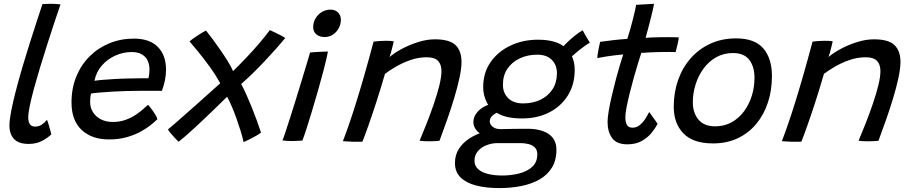

<svg xmlns="http://www.w3.org/2000/svg" viewBox="-20 -736 4768 1006"><path d="M248.9 -32.2Q232.7 -15.6 202.2 1.2Q171.6 18.1 130.5 18.1Q77.8 18.1 53.6 -7.7Q29.5 -33.4 29.5 -78.2Q29.5 -107.1 38.7 -154.7Q47.9 -202.2 63.2 -260.9Q78.4 -319.6 97.1 -383.2Q115.8 -446.7 135.4 -508.5Q155 -570.4 172.5 -623.6Q189.9 -676.9 202.4 -714.5Q226.1 -716.2 245.2 -716.2Q258.4 -716.2 270.9 -715.4Q283.4 -714.6 296.9 -713Q281.2 -667.3 262.8 -611.8Q244.4 -556.4 225.6 -497.2Q206.8 -438 189.2 -380.2Q171.8 -322.5 157.9 -271.6Q144.1 -220.6 136 -181.6Q128 -142.5 128 -121.3Q128 -99.5 135.9 -86.1Q143.8 -72.8 163.6 -72.8Q183.8 -72.8 198.8 -82.8Q213.9 -92.9 226.2 -108.5Q228.4 -104.4 231.7 -93.7Q235.1 -82.9 238.8 -69.7Q242.6 -56.5 245.5 -46Q248.4 -35.5 248.9 -32.2Z M804.6 -111.6Q790.8 -97.6 768 -79.5Q745.2 -61.3 713.7 -44.5Q682.1 -27.8 641.6 -16.6Q601 -5.4 551.6 -5.4Q460.8 -5.4 407.8 -55.2Q354.7 -104.9 354.7 -199Q354.7 -273.9 379.9 -335.2Q405.1 -396.6 449.8 -441Q494.4 -485.3 553.8 -509.5Q613.1 -533.7 681.9 -533.7Q764.1 -533.7 807 -490.1Q849.9 -446.5 849.9 -371.1Q849.9 -344.1 844.4 -316.1Q838.9 -288.1 828.3 -260Q823.1 -260.2 802.2 -260.2Q781.3 -260.2 752.6 -260.3Q723.9 -260.3 695.1 -260Q666.2 -259.8 645.2 -259.1Q613.2 -258.5 576.2 -256.4Q539.1 -254.2 507 -251.5Q474.9 -248.8 457.2 -246Q452.2 -228.3 452.2 -201.6Q452.2 -171.8 467.2 -148.1Q482.1 -124.4 508.8 -110.7Q535.5 -97 570.9 -97Q607.8 -97 638.1 -108.1Q668.5 -119.1 691.9 -135Q715.4 -150.9 731.4 -165.5Q747.5 -180.1 755.7 -186.9Q758.2 -184.4 765.1 -176Q772.1 -167.5 780.4 -155.9Q788.7 -144.4 795.6 -132.7Q802.4 -120.9 804.6 -111.6ZM474.8 -312.6Q489.2 -315.1 516.6 -317.5Q544 -319.9 580.1 -322Q616.1 -324.1 656 -324.8Q679.4 -325.4 701.5 -325.6Q723.6 -325.8 739.1 -326Q754.6 -326.2 757.7 -326.1Q760.6 -336 761.9 -349Q763.2 -361.9 763.2 -374.2Q763.1 -397.3 753.9 -417.7Q744.7 -438.1 724.2 -450.7Q703.8 -463.3 669.4 -463.3Q626.1 -463.3 584.8 -445Q543.4 -426.8 513.9 -393Q484.3 -359.2 474.8 -312.6Z M915.8 6.8Q908.3 -0.6 896.7 -12.7Q885.1 -24.8 874.8 -37.2Q864.5 -49.7 860.1 -57.9Q869.8 -65.4 893.2 -85.8Q916.6 -106.3 948 -134Q979.5 -161.7 1013.6 -192Q1047.7 -222.3 1079.2 -250.7Q1110.8 -279 1134.1 -299.9Q1108.7 -345.4 1078.2 -387.2Q1047.8 -429.1 1019.8 -463.3Q991.9 -497.6 973.1 -519.2Q977.7 -523.8 988.3 -531.3Q998.9 -538.9 1011.9 -547.6Q1024.9 -556.3 1037.7 -564Q1050.5 -571.8 1059.2 -576.1Q1071.2 -561.6 1091.8 -534Q1112.4 -506.4 1134.7 -474.2Q1156.9 -441.9 1175.2 -412.2Q1193.4 -382.4 1201.1 -363.4Q1236.1 -397.6 1270.6 -433.9Q1305.2 -470.3 1336.7 -507.1Q1368.1 -543.9 1393.9 -578.2Q1405.5 -573.1 1421.2 -565.6Q1437 -558.1 1451.7 -550.5Q1466.4 -542.8 1474.4 -536.6Q1456.4 -514.3 1429.5 -484Q1402.5 -453.7 1370.8 -419.8Q1339.1 -386 1306.3 -353.8Q1273.5 -321.6 1243.6 -295.8Q1256.2 -272.8 1270.7 -240.7Q1285.1 -208.7 1299.4 -173.2Q1313.7 -137.7 1326.2 -103.3Q1338.8 -68.9 1347.7 -41Q1332 -29.2 1304.4 -14.8Q1276.9 -0.2 1256.2 8.6Q1251 -16.6 1241 -49.1Q1230.9 -81.6 1218.9 -115.5Q1206.8 -149.4 1193.9 -179.4Q1181.1 -209.4 1170 -229.2Q1144.5 -204.2 1115.7 -176.1Q1086.9 -148 1057.5 -120.2Q1028.1 -92.3 1001.1 -67.3Q974.1 -42.3 951.9 -23.1Q929.8 -3.9 915.8 6.8Z M1564.2 0.4Q1556.2 0.9 1541.2 1.9Q1526.1 3 1510.4 3Q1496.4 3 1483.8 2.1Q1471.1 1.1 1459.8 -0.3Q1464.8 -11.3 1475 -42Q1485.2 -72.7 1499.1 -116.1Q1513.1 -159.5 1528.3 -208.6Q1543.6 -257.6 1558.2 -305.9Q1572.9 -354.1 1585.1 -394.8Q1597.2 -435.4 1604.8 -461.1Q1615.5 -462.1 1633.4 -463.2Q1651.2 -464.2 1669.3 -465.1Q1687.3 -466 1697.9 -466Q1696 -452.7 1689.3 -423.7Q1682.6 -394.8 1673.4 -360.1Q1661.1 -313.5 1645.3 -258.4Q1629.6 -203.2 1613.6 -150.4Q1597.6 -97.6 1584.5 -57Q1571.4 -16.5 1564.2 0.4ZM1681.2 -541.9Q1653.9 -541.9 1637.4 -556.3Q1620.9 -570.6 1620.9 -593.2Q1620.9 -618.8 1633.2 -639.7Q1645.6 -660.5 1666.3 -673Q1687 -685.6 1712.2 -685.6Q1736.7 -685.6 1751.3 -670.4Q1766 -655.2 1766 -632.6Q1766 -608.8 1754.7 -588Q1743.4 -567.2 1724.3 -554.6Q1705.1 -541.9 1681.2 -541.9Z M1878.8 6.4Q1868.8 6.7 1855.4 6.8Q1842.1 6.8 1828.6 6.6Q1815.9 6.2 1800.3 5.3Q1784.8 4.4 1776.6 3.7Q1792.8 -38.1 1809.7 -87.4Q1826.7 -136.6 1845.9 -198.3Q1865.2 -259.9 1887.9 -338.6Q1910.6 -417.3 1937.4 -518Q1950.1 -519.8 1967.1 -521Q1984.2 -522.3 2001.8 -522.3Q2013.1 -522.3 2024.2 -521.8Q2035.3 -521.4 2043 -519.8Q2042.3 -514.6 2038.3 -498.7Q2034.4 -482.8 2029.7 -465.3Q2025.1 -447.8 2021.4 -437.2Q2044.1 -457.4 2083.8 -479Q2123.4 -500.6 2169.9 -515.3Q2216.4 -530 2258.8 -530Q2335.1 -530 2366.6 -499.8Q2398.1 -469.6 2398.1 -411.9Q2398.1 -377.3 2387.5 -328.1Q2376.9 -278.8 2359.8 -222Q2342.6 -165.1 2322.3 -107.4Q2302.1 -49.8 2282.8 1.5Q2275.4 2.5 2261.3 3.4Q2247.1 4.3 2231.1 4.3Q2215 4.3 2200.9 3.6Q2186.8 2.8 2178.5 1.5Q2196.3 -40.3 2216.2 -91Q2236 -141.6 2253.6 -193Q2271.2 -244.4 2282.2 -289.1Q2293.1 -333.9 2293.1 -363.2Q2293.1 -397.8 2275.4 -416.8Q2257.7 -435.9 2215.9 -435.9Q2171.4 -435.9 2129.4 -421Q2087.4 -406.1 2053.2 -385.9Q2019 -365.7 1997.1 -349.1Q1972.7 -264.8 1949.6 -194.3Q1926.6 -123.8 1908.2 -72.3Q1889.9 -20.9 1878.8 6.4Z M2716.1 -115.4Q2637.8 -115.4 2593.2 -139.2Q2548.6 -162.9 2530.1 -200.4Q2511.7 -237.9 2511.7 -279.6Q2511.7 -355.4 2551 -411.3Q2590.3 -467.1 2655.7 -497.6Q2721 -528 2799.1 -528Q2896.2 -528 2943.7 -485.3Q2991.2 -442.6 2991.2 -370.4Q2991.2 -292.6 2955 -235.2Q2918.8 -177.8 2856.7 -146.6Q2794.6 -115.4 2716.1 -115.4ZM2596 249.5Q2527.6 249.5 2475.2 236.1Q2422.8 222.7 2393.2 193.7Q2363.7 164.7 2363.7 117.8Q2363.7 76.2 2384.4 43.9Q2405.2 11.6 2440 -10.9Q2474.8 -33.3 2517.5 -45.6Q2560.2 -57.9 2604.4 -59.4Q2635.2 -60.4 2670.4 -60.8Q2705.6 -61.3 2743.6 -61.3Q2813.8 -61.3 2854.6 -33.9Q2895.4 -6.4 2895.4 48.6Q2895.4 103.9 2871.8 142.3Q2848.1 180.8 2806.7 204.4Q2765.3 227.9 2711.1 238.7Q2656.9 249.5 2596 249.5ZM2611.4 183.6Q2658.1 183.6 2700.2 172.9Q2742.2 162.2 2768.8 137.9Q2795.2 113.5 2795.2 72.7Q2795.2 49 2782.2 36.4Q2769.1 23.8 2748.9 18.8Q2728.8 13.8 2706.9 13.8Q2677.8 13.8 2646.8 13.8Q2615.8 13.8 2587.4 13.8Q2557.8 13.8 2529.8 24.5Q2501.9 35.1 2484 55.8Q2466.1 76.4 2466.1 106.1Q2466.1 133.2 2485.3 150.3Q2504.5 167.4 2537.3 175.5Q2570.2 183.6 2611.4 183.6ZM2547.6 -17.8Q2501.5 -26.5 2480.9 -48.6Q2460.2 -70.6 2460.2 -94.9Q2460.2 -119.1 2473.7 -138.9Q2487.1 -158.8 2508.9 -172.6Q2530.7 -186.4 2554.6 -191.1L2608.2 -154.3Q2579.4 -146.6 2562.8 -132.4Q2546.1 -118.2 2546.1 -100.9Q2546.1 -84.9 2560.8 -72.2Q2575.6 -59.4 2604.4 -59.4ZM2721.4 -194.2Q2772.1 -194.2 2812.1 -213.6Q2852.2 -233 2875.2 -268.5Q2898.1 -304 2898.1 -352.5Q2898.1 -395.4 2871.3 -422.4Q2844.4 -449.5 2794.4 -449.5Q2745.5 -449.5 2704.6 -430.8Q2663.7 -412 2639.4 -376.8Q2615.1 -341.7 2615.1 -291.9Q2615.1 -248.9 2642.8 -221.6Q2670.6 -194.2 2721.4 -194.2ZM2956.7 -418.9 2910.4 -466.3Q2923.6 -485.8 2945.1 -507.3Q2966.7 -528.8 2990.4 -547.7Q3014.1 -566.6 3033 -577.4Q3036.4 -570.2 3043.5 -557.7Q3050.6 -545.1 3058.2 -532.8Q3065.9 -520.4 3070.6 -512.7Q3061.6 -507.6 3045.7 -496.6Q3029.8 -485.5 3012.2 -471.5Q2994.7 -457.4 2979.6 -443.5Q2964.6 -429.5 2956.7 -418.9Z M3425.8 -87.3Q3413.2 -63.4 3392.7 -38.5Q3372.1 -13.6 3341.3 3.3Q3310.6 20.2 3266.8 20.2Q3210.9 20.2 3187.1 -12.8Q3163.4 -45.9 3163.4 -96.6Q3163.4 -120.1 3169.9 -157.8Q3176.5 -195.5 3186.6 -238.8Q3196.7 -282 3208 -324.1Q3219.3 -366.1 3229.4 -399.8Q3239.4 -433.6 3245.4 -450.8Q3195 -446 3157.8 -440.2Q3120.5 -434.4 3109.6 -431.7Q3110.7 -447.4 3113.8 -465.3Q3116.8 -483.2 3120.1 -497.6Q3123.3 -511.9 3124.5 -516.8Q3153.6 -520.9 3192 -525.5Q3230.4 -530.1 3266.9 -532.2Q3274.7 -556.3 3282.2 -582.9Q3289.8 -609.5 3296.1 -634.9Q3301.6 -656.3 3306.2 -676.6Q3310.7 -696.8 3313.3 -710.7L3406.9 -716.1Q3406.6 -712.1 3402.9 -695.1Q3399.2 -678 3393.2 -653.5Q3387.3 -628.9 3380 -602.2Q3376 -587.1 3371.6 -570.7Q3367.1 -554.3 3362.8 -537.9Q3378.1 -538.9 3400.2 -539.9Q3422.4 -540.8 3436.1 -541Q3459.8 -541.6 3481.4 -541.3Q3502.9 -541 3518.1 -540.7Q3533.2 -540.4 3536.8 -540.1Q3535.2 -526.4 3529.8 -502.7Q3524.4 -478.9 3520.1 -463.1Q3515.1 -463.4 3485.9 -463.8Q3456.8 -464.2 3428.1 -463.2Q3407.8 -462.7 3383.8 -461.4Q3359.8 -460.1 3340.2 -458.8Q3333.7 -439.2 3323.3 -405.5Q3312.9 -371.8 3301.4 -331Q3290 -290.2 3279.8 -249.5Q3269.6 -208.8 3263.1 -175Q3256.6 -141.2 3256.6 -121.8Q3256.6 -96.6 3264.7 -81.8Q3272.7 -67 3294.6 -67Q3316.2 -67 3333.2 -81.5Q3350.1 -96.1 3362.3 -115.3Q3374.4 -134.6 3381.2 -149Q3383.6 -146.6 3389.9 -137.8Q3396.3 -128.9 3403.9 -118.1Q3411.6 -107.2 3417.7 -98.5Q3423.8 -89.7 3425.8 -87.3Z M3715.5 15.4Q3611.6 15.4 3560.8 -37.1Q3510.1 -89.6 3510.1 -176.6Q3510.1 -251.6 3533 -316.7Q3555.9 -381.8 3599 -430.7Q3642 -479.6 3702.2 -507.2Q3762.4 -534.9 3836.9 -534.9Q3934.6 -534.9 3979.6 -482.2Q4024.6 -429.4 4024.6 -337.4Q4024.6 -263.6 4003.8 -199.7Q3983 -135.8 3943 -87.4Q3903 -38.9 3845.7 -11.8Q3788.4 15.4 3715.5 15.4ZM3727.2 -74.1Q3775.4 -74.1 3813.5 -95.3Q3851.6 -116.6 3878.4 -152.8Q3905.1 -188.9 3919.2 -234.4Q3933.2 -279.8 3933.2 -328.2Q3933.2 -386.2 3906.2 -422.1Q3879.1 -458.1 3820 -458.1Q3771.5 -458.1 3732.7 -436.2Q3693.9 -414.2 3666.6 -377.1Q3639.2 -340 3624.7 -294Q3610.1 -247.9 3610.1 -200Q3610.1 -145.2 3639.4 -109.7Q3668.6 -74.1 3727.2 -74.1Z M4178.8 6.4Q4168.8 6.7 4155.4 6.8Q4142.1 6.8 4128.6 6.6Q4115.9 6.2 4100.3 5.3Q4084.8 4.4 4076.6 3.7Q4092.8 -38.1 4109.7 -87.4Q4126.7 -136.6 4145.9 -198.3Q4165.2 -259.9 4187.9 -338.6Q4210.6 -417.3 4237.4 -518Q4250.1 -519.8 4267.1 -521Q4284.2 -522.3 4301.8 -522.3Q4313.1 -522.3 4324.2 -521.8Q4335.3 -521.4 4343 -519.8Q4342.3 -514.6 4338.3 -498.7Q4334.4 -482.8 4329.7 -465.3Q4325.1 -447.8 4321.4 -437.2Q4344.1 -457.4 4383.8 -479Q4423.4 -500.6 4469.9 -515.3Q4516.4 -530 4558.8 -530Q4635.1 -530 4666.6 -499.8Q4698.1 -469.6 4698.1 -411.9Q4698.1 -377.3 4687.5 -328.1Q4676.9 -278.8 4659.8 -222Q4642.6 -165.1 4622.3 -107.4Q4602.1 -49.8 4582.8 1.5Q4575.4 2.5 4561.3 3.4Q4547.1 4.3 4531.1 4.3Q4515 4.3 4500.9 3.6Q4486.8 2.8 4478.5 1.5Q4496.3 -40.3 4516.2 -91Q4536 -141.6 4553.6 -193Q4571.2 -244.4 4582.2 -289.1Q4593.1 -333.9 4593.1 -363.2Q4593.1 -397.8 4575.4 -416.8Q4557.7 -435.9 4515.9 -435.9Q4471.4 -435.9 4429.4 -421Q4387.4 -406.1 4353.2 -385.9Q4319 -365.7 4297.1 -349.1Q4272.7 -264.8 4249.6 -194.3Q4226.6 -123.8 4208.2 -72.3Q4189.9 -20.9 4178.8 6.4Z"/></svg>

Font: Grandstander Thin
Style: Italic
Weight: 100
Italic angle: -15°
Designer: Tyler Finck
Foundry: Etcetera Type Co
Version: Version 1.200